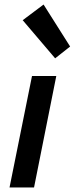

<svg xmlns="http://www.w3.org/2000/svg" viewBox="-20 -826 329 846"><path d="M223 -569 80 -737 172 -806 289 -621ZM22 0 121 -491H228L130 0Z"/></svg>

Font: TypoPRO Source Sans Pro
Style: Italic
Weight: 600
Italic angle: -11°
Designer: Paul D. Hunt
Foundry: Adobe Systems Incorporated
Version: Version 1.075;PS 2.000;hotconv 1.0.86;makeotf.lib2.5.63406